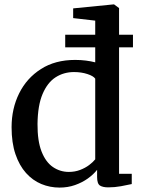

<svg xmlns="http://www.w3.org/2000/svg" viewBox="-20 -839 640 870"><path d="M250 11Q206.5 11 167.2 -5.2Q128 -21.5 97.8 -55.2Q67.5 -89 50 -140.5Q32.5 -192 32.5 -262.5Q32.5 -347 66.8 -416Q101 -485 165.5 -526.2Q230 -567.5 320.5 -567.5Q346 -567.5 369.2 -564.5Q392.5 -561.5 411.5 -556.5V-745.5L311.5 -757V-801L493.5 -819H497L519.5 -802.5V-51.5H577V-5Q556.5 -0.5 528.2 4.8Q500 10 470.5 10Q446 10 433 1.8Q420 -6.5 420 -37V-69.5Q403.5 -48.5 378 -30.2Q352.5 -12 320 -0.5Q287.5 11 250 11ZM292 -60Q319.5 -60 343 -69Q366.5 -78 384 -91.2Q401.5 -104.5 411.5 -117V-482.5Q403.5 -494.5 376 -503.5Q348.5 -512.5 315.5 -512.5Q269 -512.5 232 -488.8Q195 -465 173 -413.2Q151 -361.5 150 -277.5Q149.5 -200 168.5 -152Q187.5 -104 220 -82Q252.5 -60 292 -60ZM275.5 -681.5H582.5V-624.5H275.5Z"/></svg>

Font: Merriweather 24pt Medium
Style: Regular
Weight: 500
Designer: Eben Sorkin
Foundry: Eben Sorkin
Version: Version 2.100